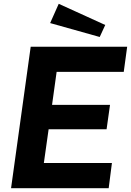

<svg xmlns="http://www.w3.org/2000/svg" viewBox="-20 -987 687 1007"><path d="M550 0 567 -132H210L235 -309H539L557 -437H253L277 -610H629L647 -742H141L38 0ZM243 -866 503 -793 532 -856 288 -967Z"/></svg>

Font: Cheyenne Sans
Style: Bold Italic
Weight: 700
Italic angle: -8.13011°
Designer: The Public Sans project authors (U.S. Web Design System), Libre Franklin designed by Pablo Impallari and Rodrigo Fuenzal
Foundry: The Cheyenne Sans Project Authors
Version: Version 2.007